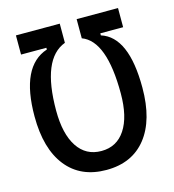

<svg xmlns="http://www.w3.org/2000/svg" viewBox="-105 -781 797 880"><g transform="rotate(-15 293.0 -341.5)"><path d="M50.8 -693.4H258.8V-602.5Q139.6 -558.1 139.6 -312.5Q139.6 -201.7 179.7 -140.9Q219.7 -80.1 293 -80.1Q366.2 -80.1 406.2 -140.9Q446.3 -201.7 446.3 -312.5Q446.3 -562.5 338.9 -602.5V-693.4H535.2V-602.5H426.8V-592.8Q548.8 -554.2 548.8 -312.5Q548.8 -158.7 481.9 -74.5Q415 9.8 293 9.8Q170.9 9.8 104 -74.5Q37.1 -158.7 37.1 -312.5Q37.1 -550.3 170.9 -594.2V-602.5H50.8Z"/></g></svg>

Font: Cascadia Code NF
Style: Regular
Weight: 400
Monospace: yes
Designer: Aaron Bell
Foundry: Saja Typeworks
Version: Version 2404.023; ttfautohint (v1.8.4)